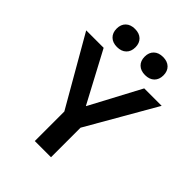

<svg xmlns="http://www.w3.org/2000/svg" viewBox="-265 -1090 1223 1223"><g transform="rotate(45 346.5 -478.5)"><path d="M273.7 0V-266L6.7 -730H163.9L345.7 -388.6H347.7L529.4 -730H686.6L419.6 -266V0ZM220.3 -793.4Q181 -793.4 158.4 -815.4Q135.7 -837.3 135.7 -875.2Q135.7 -913 158.4 -934.8Q181 -956.6 220.3 -956.6Q259.7 -956.6 282.3 -934.8Q305 -913 305 -875.2Q305 -837.3 282.3 -815.4Q259.7 -793.4 220.3 -793.4ZM473 -793.4Q433.7 -793.4 411 -815.4Q388.3 -837.3 388.3 -875.2Q388.3 -913 411 -934.8Q433.7 -956.6 473 -956.6Q512.3 -956.6 535 -934.8Q557.6 -913 557.6 -875.2Q557.6 -837.3 535 -815.4Q512.3 -793.4 473 -793.4Z"/></g></svg>

Font: M PLUS 2 Thin
Style: Regular
Weight: 100
Designer: Coji Morishita
Foundry: UNDERFOREST DESIGN
Version: Version 1.001